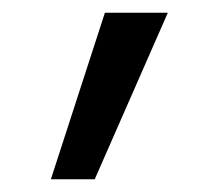

<svg xmlns="http://www.w3.org/2000/svg" viewBox="-20 -709 344 302"><path d="M145 -689H244L129 -427H60Z"/></svg>

Font: Wolseley Sans
Style: Regular
Weight: 400
Designer: Carrois Corporate & Edenspiekermann AG
Foundry: Carrois Corporate GbR & Edenspiekermann AG
Version: Version 4.202